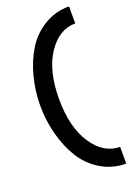

<svg xmlns="http://www.w3.org/2000/svg" viewBox="-160 -769 683 972"><g transform="rotate(-20 182.0 -283.5)"><path d="M344 140Q270 140 209.5 103.5Q149 67 112 7.5Q75 -52 55 -128Q35 -204 35 -283.5Q35 -363 55 -439Q75 -515 112 -574.5Q149 -634 209.5 -670.5Q270 -707 344 -707V-615Q256 -615 196 -525Q136 -435 136 -283Q136 -131 196 -40.5Q256 50 344 50Z"/></g></svg>

Font: MB Grotesk
Style: Regular
Weight: 400
Designer: Nawras Khrais
Foundry: Nawras Khrais
Version: Version 1.000;PS 001.000;hotconv 1.0.88;makeotf.lib2.5.64775